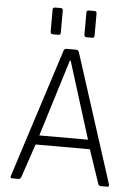

<svg xmlns="http://www.w3.org/2000/svg" viewBox="-57 -879 646 923"><g transform="rotate(5 266.0 -418.0)"><path d="M160 -719V-825Q160 -836 171 -836H199Q209 -836 209 -825V-719Q209 -707 199 -707H171Q160 -707 160 -719ZM323 -719V-825Q323 -836 334 -836H362Q372 -836 372 -825V-719Q372 -707 362 -707H334Q323 -707 323 -719ZM68 0H37Q26 0 30 -12L229 -631Q232 -643 243 -643H290Q300 -643 304 -631L503 -12Q506 0 496 0H464Q454 0 451 -12L397 -172H135L81 -12Q77 0 68 0ZM264 -588 149 -217H384L268 -588Z"/></g></svg>

Font: Rajdhani
Style: Regular
Weight: 400
Designer: Satya Rajpurohit, Jyotish Sonowal
Foundry: Indian Type Foundry
Version: Version 1.201;PS 1.0;hotconv 1.0.78;makeotf.lib2.5.61930; tt